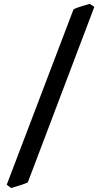

<svg xmlns="http://www.w3.org/2000/svg" viewBox="-20 -801 519 985"><path d="M123 133.8Q118.2 137.2 106.4 141.6Q94.7 146 81.5 150.1Q68.4 154.3 55.9 158Q43.5 161.6 37.6 163.6L14.6 146.5L356.9 -752.4Q363.3 -756.8 374.8 -761Q386.2 -765.1 398.7 -769Q411.1 -772.9 422.6 -776.1Q434.1 -779.3 440.9 -781.2L463.9 -765.6Z"/></svg>

Font: Gentium Book Basic
Style: Bold
Weight: 700
Designer: J. Victor Gaultney and Annie Olsen
Foundry: SIL International
Version: Version 1.102; 2013; Maintenance release